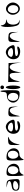

<svg xmlns="http://www.w3.org/2000/svg" viewBox="4070 -5045 1176 9356"><g transform="rotate(-90 4658.0 -367.0)"><path d="M44 -185C44 -46 106 -7 335 0C618 9 626 0 600 -309C577 -583 543 -627 353 -635C159 -643 155 -640 326 -608C600 -557 573 -422 282 -389C114 -370 44 -309 44 -185ZM88 -176C88 -268 168 -318 318 -318C459 -318 532 -274 509 -203C453 -35 88 -12 88 -176Z M760 -150C765 132 793 269 826 168C858 71 959 -9 1051 -9C1499 -9 1431 -618 981 -635C760 -643 751 -626 760 -150ZM873 -185C792 -397 908 -603 1087 -568C1183 -549 1237 -459 1237 -318C1237 -62 959 40 873 -185Z M1514 -150C1519 132 1547 269 1580 168C1612 71 1713 -9 1805 -9C2253 -9 2185 -618 1735 -635C1514 -643 1505 -626 1514 -150ZM1627 -185C1546 -397 1662 -603 1841 -568C1937 -549 1991 -459 1991 -318C1991 -62 1713 40 1627 -185Z M2268 -234C2277 75 2277 76 2334 -176C2366 -317 2471 -464 2568 -503C2716 -562 2705 -571 2502 -560C2283 -548 2260 -516 2268 -234Z M2859 -124C2946 44 3333 86 3425 -62C3460 -118 3400 -130 3259 -93C3135 -61 3013 -78 2981 -132C2943 -196 3029 -229 3232 -229C3488 -229 3531 -256 3484 -388C3424 -556 3289 -671 3153 -671C3105 -671 3021 -640 2968 -604C2820 -503 2772 -292 2859 -124ZM2994 -525C3089 -618 3312 -556 3356 -424C3378 -359 3303 -318 3162 -318C2933 -318 2866 -399 2994 -525Z M3657 -238C3666 80 3666 80 3724 -185C3801 -538 4067 -586 4115 -256C4151 -9 4151 -9 4142 -274C4134 -503 4101 -539 3891 -547C3669 -555 3649 -529 3657 -238Z M4386 -476C4245 -257 4412 -13 4712 -1C4931 8 4942 -13 4942 -463C4942 -719 4922 -935 4898 -935C4874 -935 4854 -860 4854 -772C4854 -663 4792 -612 4668 -618C4562 -623 4441 -562 4386 -476ZM4446 -450C4532 -675 4810 -574 4810 -318C4810 -177 4756 -87 4660 -68C4481 -33 4365 -238 4446 -450Z M4993 -318C4993 -124 5032 35 5081 35C5130 35 5169 -124 5169 -318C5169 -512 5130 -671 5081 -671C5032 -671 4993 -512 4993 -318ZM4993 -847C4993 -794 5028 -759 5081 -759C5134 -759 5169 -794 5169 -847C5169 -900 5134 -935 5081 -935C5028 -935 4993 -900 4993 -847Z M5337 -556 5346 -238C5355 80 5355 80 5412 -185C5444 -335 5536 -461 5624 -476C5746 -497 5780 -441 5787 -212L5796 79L5853 -185C5935 -564 6198 -583 6250 -212L6290 79C6281 -127 6273 -332 6264 -538Z M6493 -124C6580 44 6967 86 7059 -62C7094 -118 7034 -130 6893 -93C6769 -61 6647 -78 6615 -132C6577 -196 6663 -229 6866 -229C7122 -229 7165 -256 7118 -388C7058 -556 6923 -671 6787 -671C6739 -671 6655 -640 6602 -604C6454 -503 6406 -292 6493 -124ZM6628 -525C6723 -618 6946 -556 6990 -424C7012 -359 6937 -318 6796 -318C6567 -318 6500 -399 6628 -525Z M7291 -238C7300 80 7300 80 7358 -185C7435 -538 7701 -586 7749 -256C7785 -9 7785 -9 7776 -274C7768 -503 7735 -539 7525 -547C7303 -555 7283 -529 7291 -238Z M8038 -803C8014 -707 8016 -486 8042 -318C8078 -89 8136 -7 8267 0C8399 7 8406 0 8294 -27C8082 -78 8082 -559 8294 -614C8426 -649 8426 -654 8294 -662C8208 -667 8131 -737 8113 -825C8087 -956 8076 -953 8038 -803Z M8694 -547C8460 -265 8802 179 9077 -50C9245 -190 9260 -417 9112 -565C8973 -704 8818 -697 8694 -547ZM8722 -450C8808 -675 9086 -574 9086 -318C9086 -177 9032 -87 8936 -68C8757 -33 8641 -238 8722 -450Z"/></g></svg>

Font: Venom Sans
Style: Regular
Weight: 400
Version: Version 1.001